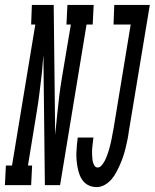

<svg xmlns="http://www.w3.org/2000/svg" viewBox="-78 -755 631 783"><path d="M-58 0 -54 -80H-29L66 -655H49L52 -735H141L147 -205L154 -276Q158 -317 163 -358.5Q168 -400 175 -441L211 -655H193L197 -735H304L300 -655H275L167 0H105L99 -530L93 -459Q88 -418 83 -376.5Q78 -335 71 -294L36 -80H53L49 0ZM316 8Q300 8 286 2Q272 -4 262.5 -15Q253 -26 247.5 -40Q242 -54 239 -69Q236 -84 234.5 -99.5Q233 -115 233.5 -131Q234 -147 235.5 -162.5Q237 -178 239 -194H303Q302 -185 301 -177Q300 -169 299 -160.5Q298 -152 297.5 -143.5Q297 -135 297.5 -126.5Q298 -118 298.5 -110Q299 -102 301 -94Q303 -86 307.5 -79Q312 -72 320 -72Q329 -72 335.5 -79.5Q342 -87 346.5 -94.5Q351 -102 354.5 -110.5Q358 -119 361 -127.5Q364 -136 366.5 -144.5Q369 -153 371 -161.5Q373 -170 375 -178.5Q377 -187 378.5 -195.5Q380 -204 381.5 -212.5Q383 -221 385 -230L455 -655H385L388 -735H533L447 -217Q445 -200 441.5 -183.5Q438 -167 434 -150.5Q430 -134 424.5 -117.5Q419 -101 412 -85Q405 -69 396.5 -53Q388 -37 376.5 -23.5Q365 -10 349 -1Q333 8 316 8Z"/></svg>

Font: Iosevka Curly Slab MdObl
Style: Regular
Weight: 500
Italic angle: -9°
Monospace: yes
Designer: Belleve Invis
Foundry: Belleve Invis
Version: Version 11.0.0; ttfautohint (v1.8.3)